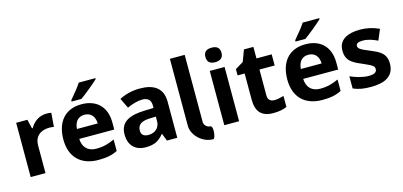

<svg xmlns="http://www.w3.org/2000/svg" viewBox="-73 -1264 3920 1866"><g transform="rotate(-15 1887.0 -331.0)"><path d="M220 -454H213L191 -546H78V0H227V-278C227 -368 286 -417 378 -417C395 -417 410 -415 422 -412L433 -552C420 -555 403 -556 383 -556C306 -556 249 -507 220 -454Z M842 -335H633C638 -402 670 -450 738 -450C805 -450 841 -403 842 -335ZM951 -29V-144C894 -118 842 -101 766 -101C681 -101 633 -153 630 -236H982V-308C982 -462 891 -556 737 -556C568 -556 479 -443 479 -269C479 -93 583 10 759 10C843 10 896 -1 951 -29ZM934 -756V-766H767C746 -733 708 -684 652 -619V-606H751C788 -631 904 -726 934 -756Z M1326 -557C1249 -557 1180 -541 1117 -508L1166 -407C1225 -434 1277 -447 1320 -447C1377 -447 1405 -419 1405 -364V-340L1310 -337C1170 -332 1066 -295 1066 -163C1066 -55 1128 10 1235 10C1278 10 1312 3 1338 -9C1364 -21 1391 -43 1416 -74H1420L1449 0H1553V-364C1553 -500 1465 -557 1326 -557ZM1291 -99C1243 -99 1219 -120 1219 -162C1219 -230 1274 -249 1347 -251L1405 -253V-208C1405 -141 1358 -99 1291 -99Z M1682 -83C1683 3 1772 104 1889 104C1909 104 1930 -25 1889 -25C1866 -25 1832 -47 1831 -83V-760H1682Z M2182 -687C2182 -736 2155 -760 2101 -760C2047 -760 2020 -736 2020 -687C2020 -638 2047 -614 2101 -614C2152 -614 2182 -638 2182 -687ZM2175 0V-546H2026V0Z M2496 -171V-434H2649V-546H2496V-662H2401L2358 -547L2276 -497V-434H2347V-171C2347 -52 2399 10 2518 10C2572 10 2618 2 2655 -15V-126C2618 -115 2587 -109 2561 -109C2521 -109 2496 -130 2496 -171Z M3095 -335H2886C2891 -402 2923 -450 2991 -450C3058 -450 3094 -403 3095 -335ZM3204 -29V-144C3147 -118 3095 -101 3019 -101C2934 -101 2886 -153 2883 -236H3235V-308C3235 -462 3144 -556 2990 -556C2821 -556 2732 -443 2732 -269C2732 -93 2836 10 3012 10C3096 10 3149 -1 3204 -29ZM3187 -756V-766H3020C2999 -733 2961 -684 2905 -619V-606H3004C3041 -631 3157 -726 3187 -756Z M3685 -406 3730 -513C3668 -542 3604 -556 3538 -556C3419 -556 3322 -514 3322 -404C3322 -342 3342 -308 3379 -280C3399 -265 3429 -249 3471 -232C3500 -219 3523 -209 3541 -200C3559 -191 3572 -182 3579 -175C3586 -168 3589 -158 3589 -146C3589 -115 3562 -99 3508 -99C3445 -99 3369 -123 3323 -145V-22C3376 1 3425 10 3503 10C3639 10 3736 -36 3736 -162C3736 -222 3715 -257 3678 -284C3658 -299 3627 -315 3584 -332C3536 -351 3505 -366 3491 -376C3477 -386 3470 -397 3470 -410C3470 -434 3492 -446 3536 -446C3595 -446 3638 -427 3685 -406Z"/></g></svg>

Font: Passageway
Style: Regular
Weight: 700
Foundry: Ascender Corporation
Version: Version 1.11